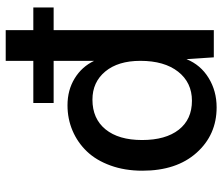

<svg xmlns="http://www.w3.org/2000/svg" viewBox="-73 -692 775 669"><g transform="rotate(-90 314.5 -357.5)"><path d="M274.9 9.8Q179.2 9.8 116.7 -60.1Q54.2 -129.9 54.2 -249Q54.2 -310.1 72.3 -359.9Q90.3 -409.7 121.3 -442.1Q152.3 -474.6 193.6 -492.2Q234.9 -509.8 282.2 -509.8Q335 -509.8 375.7 -484.9Q416.5 -460 437 -417V-558.1H290V-628.9H437V-725.1H543.9V-628.9H623V-558.1H543.9V0H449.2L442.9 -95.2Q422.9 -45.9 377.4 -18.1Q332 9.8 274.9 9.8ZM297.9 -76.2Q361.3 -76.2 399.2 -124.3Q437 -172.4 437 -255.9Q437 -333.5 399.9 -378.2Q362.8 -422.9 301.8 -422.9Q235.4 -422.9 198.2 -377.2Q161.1 -331.5 161.1 -250Q161.1 -168 197 -122.1Q232.9 -76.2 297.9 -76.2Z"/></g></svg>

Font: Work Sans Medium
Style: Regular
Weight: 500
Designer: Wei Huang
Foundry: Wei Huang
Version: Version 2.012